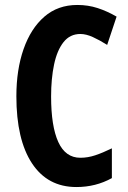

<svg xmlns="http://www.w3.org/2000/svg" viewBox="-20 -744 518 774"><path d="M304 -607Q262 -607 236 -574Q210 -541 198 -484Q186 -427 186 -355Q186 -235 215 -171.5Q244 -108 304 -108Q334 -108 364 -118Q394 -128 431 -146V-26Q366 10 288 10Q172 10 109 -85.5Q46 -181 46 -356Q46 -463 75 -546Q104 -629 158.5 -676.5Q213 -724 292 -724Q335 -724 373.5 -711.5Q412 -699 450 -677L412 -563Q382 -582 354.5 -594.5Q327 -607 304 -607Z"/></svg>

Font: Noto Sans Telugu ExtraCondensed
Style: Bold
Weight: 700
Width: 2
Designer: Jelle Bosma - Monotype Design Team
Foundry: Monotype Imaging Inc.
Version: Version 2.005; ttfautohint (v1.8.4.7-5d5b)